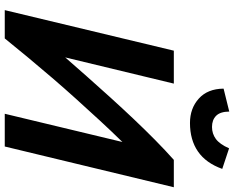

<svg xmlns="http://www.w3.org/2000/svg" viewBox="-106 -854 960 787"><g transform="rotate(90 373.5 -460.0)"><path d="M21 0 187.2 -693H322.2L214.8 -247.8Q251.8 -290.2 293.6 -337.5Q335.5 -384.8 379 -432.9Q422.5 -481 466.8 -527.8Q511 -574.5 553.5 -616.5Q596 -658.5 634.8 -693H747L580 0H445.8L561.5 -482.2Q517.2 -437 472.9 -388.9Q428.5 -340.8 384.4 -291.8Q340.2 -242.8 297.9 -193.4Q255.5 -144 214.9 -95.1Q174.2 -46.2 137 0ZM483.5 -759.2Q423.8 -759.2 383.6 -795.4Q343.5 -831.5 342.8 -897L436.8 -920.2Q437.2 -883.2 454.1 -866.4Q471 -849.5 499.8 -849.5Q527.5 -849.5 549 -865.2Q570.5 -881 587.5 -919.5L671.8 -891.5Q647.8 -824.5 600.4 -791.9Q553 -759.2 483.5 -759.2Z"/></g></svg>

Font: Ubuntu Sans
Style: Italic
Weight: 400
Italic angle: -13.5°
Designer: Dalton Maag Ltd
Foundry: Dalton Maag Ltd
Version: Version 1.006